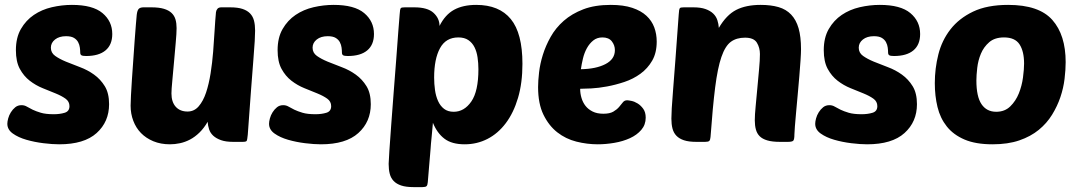

<svg xmlns="http://www.w3.org/2000/svg" viewBox="-20 -580 4411 785"><path d="M274 -560Q359 -560 399 -526.5Q439 -493 439 -441Q439 -397 411.5 -374Q384 -351 332 -351Q318 -351 313 -354Q308 -357 308 -365Q308 -374 306.5 -385.5Q305 -397 299.5 -407.5Q294 -418 282.5 -425Q271 -432 250 -432Q222 -432 205 -418.5Q188 -405 188 -385Q188 -364 205.5 -351.5Q223 -339 249.5 -328Q276 -317 307 -305.5Q338 -294 364.5 -275Q391 -256 408.5 -227.5Q426 -199 426 -154Q426 -82 375 -36Q324 10 222 10Q194 10 157.5 5.5Q121 1 88 -8.5Q55 -18 32.5 -34Q10 -50 10 -74Q10 -83 13.5 -96Q17 -109 24.5 -121Q32 -133 42.5 -141.5Q53 -150 68 -150Q80 -150 90 -144Q100 -138 113.5 -131.5Q127 -125 147 -119Q167 -113 200 -113Q225 -113 244.5 -119Q264 -125 264 -146Q264 -165 248 -176.5Q232 -188 207.5 -198Q183 -208 154.5 -219.5Q126 -231 101.5 -250Q77 -269 61 -298.5Q45 -328 45 -375Q45 -426 65.5 -461.5Q86 -497 118.5 -519Q151 -541 192 -550.5Q233 -560 274 -560Z M702 -465Q702 -444 698.5 -406Q695 -368 691.5 -327Q688 -286 684.5 -250Q681 -214 681 -198Q681 -163 698.5 -143.5Q716 -124 747 -124Q774 -124 792.5 -145.5Q811 -167 822.5 -201.5Q834 -236 841 -280Q848 -324 851.5 -369Q855 -414 857.5 -456.5Q860 -499 863 -530Q864 -538 869 -544Q874 -550 885 -550H921Q952 -550 971.5 -543.5Q991 -537 1002.5 -525Q1014 -513 1018.5 -495.5Q1023 -478 1023 -455Q1023 -440 1021.5 -412.5Q1020 -385 1016 -336.5Q1012 -288 1006.5 -213.5Q1001 -139 993 -29Q991 -8 988.5 -4Q986 0 972 0H933Q903 0 883.5 -7Q864 -14 852 -25Q840 -36 835 -51Q830 -66 829 -82Q814 -56 795.5 -38Q777 -20 757 -9.5Q737 1 716 5.5Q695 10 675 10Q637 10 607 -2.5Q577 -15 556.5 -36Q536 -57 525 -86Q514 -115 514 -148Q514 -161 515.5 -190.5Q517 -220 519.5 -257Q522 -294 525 -335.5Q528 -377 530.5 -414Q533 -451 535.5 -479Q538 -507 539 -519Q541 -537 547 -543.5Q553 -550 567 -550H599Q630 -550 650 -544Q670 -538 681.5 -527Q693 -516 697.5 -500.5Q702 -485 702 -465Z M1344 -560Q1429 -560 1469 -526.5Q1509 -493 1509 -441Q1509 -397 1481.5 -374Q1454 -351 1402 -351Q1388 -351 1383 -354Q1378 -357 1378 -365Q1378 -374 1376.5 -385.5Q1375 -397 1369.5 -407.5Q1364 -418 1352.5 -425Q1341 -432 1320 -432Q1292 -432 1275 -418.5Q1258 -405 1258 -385Q1258 -364 1275.5 -351.5Q1293 -339 1319.5 -328Q1346 -317 1377 -305.5Q1408 -294 1434.5 -275Q1461 -256 1478.5 -227.5Q1496 -199 1496 -154Q1496 -82 1445 -36Q1394 10 1292 10Q1264 10 1227.5 5.5Q1191 1 1158 -8.5Q1125 -18 1102.5 -34Q1080 -50 1080 -74Q1080 -83 1083.5 -96Q1087 -109 1094.5 -121Q1102 -133 1112.5 -141.5Q1123 -150 1138 -150Q1150 -150 1160 -144Q1170 -138 1183.5 -131.5Q1197 -125 1217 -119Q1237 -113 1270 -113Q1295 -113 1314.5 -119Q1334 -125 1334 -146Q1334 -165 1318 -176.5Q1302 -188 1277.5 -198Q1253 -208 1224.5 -219.5Q1196 -231 1171.5 -250Q1147 -269 1131 -298.5Q1115 -328 1115 -375Q1115 -426 1135.5 -461.5Q1156 -497 1188.5 -519Q1221 -541 1262 -550.5Q1303 -560 1344 -560Z M1927 -560Q2021 -560 2068.5 -502Q2116 -444 2116 -319Q2116 -241 2098 -180Q2080 -119 2048 -76.5Q2016 -34 1973 -12Q1930 10 1880 10Q1827 10 1797 -13Q1767 -36 1750 -78Q1747 -42 1745 -23Q1743 -4 1742 7.5Q1741 19 1740.5 28Q1740 37 1738.5 52Q1737 67 1735 93Q1733 119 1729 165Q1728 177 1724 181Q1720 185 1707 185H1671Q1640 185 1620.5 178.5Q1601 172 1589.5 160Q1578 148 1573.5 130.5Q1569 113 1569 90Q1569 80 1572 36Q1575 -8 1579.5 -69.5Q1584 -131 1589.5 -202Q1595 -273 1600 -337.5Q1605 -402 1608.5 -452Q1612 -502 1614 -521Q1615 -543 1619 -547Q1622 -550 1635 -550H1674Q1728 -550 1752.5 -527.5Q1777 -505 1777 -474Q1800 -520 1836.5 -540Q1873 -560 1927 -560ZM1854 -427Q1803 -427 1779 -383Q1755 -339 1755 -263Q1755 -237 1758.5 -212Q1762 -187 1771 -167Q1780 -147 1795.5 -135Q1811 -123 1835 -123Q1878 -123 1907 -165Q1936 -207 1936 -297Q1936 -322 1932.5 -345.5Q1929 -369 1920 -387Q1911 -405 1895 -416Q1879 -427 1854 -427Z M2424 10Q2380 10 2336.5 -1Q2293 -12 2258.5 -39Q2224 -66 2202 -111Q2180 -156 2180 -224Q2180 -249 2184 -284Q2188 -319 2199.5 -356Q2211 -393 2231.5 -429.5Q2252 -466 2285 -495Q2318 -524 2365 -542Q2412 -560 2477 -560Q2529 -560 2565 -548Q2601 -536 2623 -515.5Q2645 -495 2655 -468Q2665 -441 2665 -410Q2665 -364 2646.5 -332Q2628 -300 2598.5 -278.5Q2569 -257 2533 -245Q2497 -233 2462 -226.5Q2427 -220 2397.5 -218.5Q2368 -217 2352 -217Q2352 -198 2357.5 -179.5Q2363 -161 2374 -147Q2385 -133 2403 -124Q2421 -115 2447 -115Q2473 -115 2487.5 -123.5Q2502 -132 2511 -142.5Q2520 -153 2526.5 -161.5Q2533 -170 2544 -170Q2549 -170 2561.5 -167.5Q2574 -165 2587 -157Q2600 -149 2610 -135Q2620 -121 2620 -99Q2620 -70 2602 -49Q2584 -28 2555.5 -15Q2527 -2 2492 4Q2457 10 2424 10ZM2443 -427Q2421 -427 2405.5 -414.5Q2390 -402 2379.5 -383Q2369 -364 2363.5 -341Q2358 -318 2355 -297Q2417 -298 2455.5 -318Q2494 -338 2494 -375Q2494 -395 2481.5 -411Q2469 -427 2443 -427Z M3066 -88Q3066 -110 3069.5 -145.5Q3073 -181 3076.5 -220.5Q3080 -260 3083.5 -297Q3087 -334 3087 -359Q3087 -385 3074.5 -405.5Q3062 -426 3026 -426Q2991 -426 2968 -409Q2945 -392 2929.5 -347Q2914 -302 2904 -223Q2894 -144 2885 -20Q2884 -8 2880 -4Q2876 0 2863 0H2827Q2796 0 2776.5 -6.5Q2757 -13 2745.5 -25Q2734 -37 2729.5 -54.5Q2725 -72 2725 -95Q2725 -110 2726.5 -137.5Q2728 -165 2732 -213.5Q2736 -262 2741.5 -336.5Q2747 -411 2755 -521Q2756 -543 2760 -547Q2763 -550 2776 -550H2815Q2845 -550 2864.5 -543Q2884 -536 2896 -524.5Q2908 -513 2913 -497.5Q2918 -482 2919 -466Q2950 -519 2990 -539.5Q3030 -560 3090 -560Q3132 -560 3163 -551Q3194 -542 3214.5 -520.5Q3235 -499 3245 -464.5Q3255 -430 3255 -379Q3255 -363 3253 -333Q3251 -303 3248 -267.5Q3245 -232 3241.5 -193.5Q3238 -155 3235 -122Q3232 -89 3230 -64Q3228 -39 3228 -31Q3228 -9 3223 -4.5Q3218 0 3201 0H3169Q3137 0 3117 -6Q3097 -12 3086 -23Q3075 -34 3070.5 -50.5Q3066 -67 3066 -88Z M3577 -560Q3662 -560 3702 -526.5Q3742 -493 3742 -441Q3742 -397 3714.5 -374Q3687 -351 3635 -351Q3621 -351 3616 -354Q3611 -357 3611 -365Q3611 -374 3609.5 -385.5Q3608 -397 3602.5 -407.5Q3597 -418 3585.5 -425Q3574 -432 3553 -432Q3525 -432 3508 -418.5Q3491 -405 3491 -385Q3491 -364 3508.5 -351.5Q3526 -339 3552.5 -328Q3579 -317 3610 -305.5Q3641 -294 3667.5 -275Q3694 -256 3711.5 -227.5Q3729 -199 3729 -154Q3729 -82 3678 -36Q3627 10 3525 10Q3497 10 3460.5 5.5Q3424 1 3391 -8.5Q3358 -18 3335.5 -34Q3313 -50 3313 -74Q3313 -83 3316.5 -96Q3320 -109 3327.5 -121Q3335 -133 3345.5 -141.5Q3356 -150 3371 -150Q3383 -150 3393 -144Q3403 -138 3416.5 -131.5Q3430 -125 3450 -119Q3470 -113 3503 -113Q3528 -113 3547.5 -119Q3567 -125 3567 -146Q3567 -165 3551 -176.5Q3535 -188 3510.5 -198Q3486 -208 3457.5 -219.5Q3429 -231 3404.5 -250Q3380 -269 3364 -298.5Q3348 -328 3348 -375Q3348 -426 3368.5 -461.5Q3389 -497 3421.5 -519Q3454 -541 3495 -550.5Q3536 -560 3577 -560Z M4038 10Q3969 10 3923.5 -9.5Q3878 -29 3851 -63Q3824 -97 3813 -142.5Q3802 -188 3802 -240Q3802 -300 3816.5 -357.5Q3831 -415 3866 -460Q3901 -505 3958.5 -532.5Q4016 -560 4102 -560Q4228 -560 4282.5 -498.5Q4337 -437 4337 -326Q4337 -295 4332.5 -257.5Q4328 -220 4315.5 -183Q4303 -146 4281.5 -111Q4260 -76 4227 -49Q4194 -22 4147.5 -6Q4101 10 4038 10ZM4085 -427Q4047 -427 4024.5 -407.5Q4002 -388 3990.5 -360.5Q3979 -333 3975.5 -302.5Q3972 -272 3972 -251Q3972 -185 3993 -154Q4014 -123 4053 -123Q4088 -123 4110.5 -145Q4133 -167 4145.5 -198Q4158 -229 4162.5 -263Q4167 -297 4167 -320Q4167 -370 4148.5 -398.5Q4130 -427 4085 -427Z"/></svg>

Font: PoetsenOne
Style: Regular
Weight: 400
Designer: Rodrigo Fuenzalida, Pablo Impallari
Foundry: Pablo Impallari, Rodrigo Fuenzalida
Version: Version 1.000; ttfautohint (v0.8) -G 200 -r 50